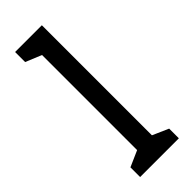

<svg xmlns="http://www.w3.org/2000/svg" viewBox="-235 -741 771 771"><g transform="rotate(-45 150.5 -355.0)"><path d="M198 -85 266 -55V0H46V-55L114 -85V-625L46 -653V-710H198Z"/></g></svg>

Font: Rhodium Libre
Style: Regular
Weight: 400
Designer: James Puckett
Foundry: Dunwich Type Founders
Version: Version 1.001; ttfautohint (v1.3)